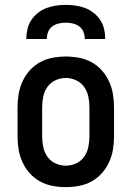

<svg xmlns="http://www.w3.org/2000/svg" viewBox="-20 -760 540 788"><path d="M250 8Q223 8 196 3Q169 -2 145 -15Q121 -28 102.5 -48.5Q84 -69 72.5 -94Q61 -119 56.5 -146Q52 -173 52 -200V-320Q52 -347 56.5 -374Q61 -401 72.5 -426Q84 -451 102.5 -471.5Q121 -492 145 -505Q169 -518 196 -523Q223 -528 250 -528Q277 -528 304 -523Q331 -518 355 -505Q379 -492 397.5 -471.5Q416 -451 427.5 -426Q439 -401 443.5 -374Q448 -347 448 -320V-200Q448 -173 443.5 -146Q439 -119 427.5 -94Q416 -69 397.5 -48.5Q379 -28 355 -15Q331 -2 304 3Q277 8 250 8ZM250 -80Q272 -80 292.5 -89.5Q313 -99 325.5 -117Q338 -135 342.5 -156.5Q347 -178 347 -200V-320Q347 -342 342.5 -363.5Q338 -385 325.5 -403Q313 -421 292.5 -430.5Q272 -440 250 -440Q228 -440 207.5 -430.5Q187 -421 174.5 -403Q162 -385 157.5 -363.5Q153 -342 153 -320V-200Q153 -178 157.5 -156.5Q162 -135 174.5 -117Q187 -99 207.5 -89.5Q228 -80 250 -80ZM88 -600Q88 -620 92.5 -640Q97 -660 108 -677Q119 -694 135.5 -707Q152 -720 170.5 -727Q189 -734 209.5 -737Q230 -740 250 -740Q270 -740 290.5 -737Q311 -734 329.5 -727Q348 -720 364.5 -707Q381 -694 392 -677Q403 -660 407.5 -640Q412 -620 412 -600H328Q328 -615 322.5 -629Q317 -643 305.5 -651.5Q294 -660 279.5 -663.5Q265 -667 250 -667Q235 -667 220.5 -663.5Q206 -660 194.5 -651.5Q183 -643 177.5 -629Q172 -615 172 -600Z"/></svg>

Font: Iosevka SS18 Semibold
Style: Regular
Weight: 600
Monospace: yes
Designer: Belleve Invis
Foundry: Belleve Invis
Version: Version 25.1.1; ttfautohint (v1.8.4)